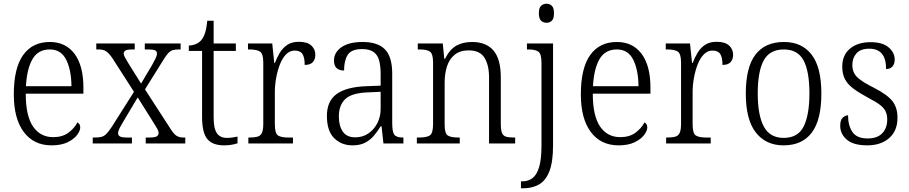

<svg xmlns="http://www.w3.org/2000/svg" viewBox="-20 -769 4873 1029"><path d="M256 10Q161 10 107.5 -61.5Q54 -133 54 -263Q54 -404 104 -474Q154 -544 247 -544Q332 -544 379.5 -480.5Q427 -417 427 -299V-267H118Q118 -148 157 -91Q196 -34 265 -34Q315 -34 347 -58Q379 -82 395 -113Q401 -110 405.5 -103.5Q410 -97 410 -86Q410 -68 393 -45.5Q376 -23 342 -6.5Q308 10 256 10ZM363 -307Q362 -395 334.5 -449.5Q307 -504 247 -504Q184 -504 154 -452Q124 -400 119 -307Z M477 0V-32H490Q512 -32 525.5 -36Q539 -40 551 -52.5Q563 -65 579 -89L698 -277L585 -453Q566 -482 550.5 -493Q535 -504 510 -504H496V-536H702V-504H691Q661 -504 652 -498Q643 -492 643 -482Q643 -473 650 -461Q657 -449 668 -430L736 -321L796 -422Q807 -442 814 -456.5Q821 -471 821 -482Q821 -495 810.5 -499.5Q800 -504 775 -504H756V-536H948V-504H939Q919 -504 906.5 -500.5Q894 -497 882 -484.5Q870 -472 855 -447L757 -290L891 -83Q910 -52 925 -42Q940 -32 963 -32H973V0H761V-32H781Q809 -32 819.5 -38Q830 -44 830 -56Q830 -66 822.5 -79.5Q815 -93 797 -121L718 -247L640 -116Q629 -98 621 -82.5Q613 -67 613 -55Q613 -43 623.5 -37.5Q634 -32 662 -32H687V0Z M1181 10Q1119 10 1091 -24Q1063 -58 1063 -143V-496H992V-525Q1035 -527 1058 -553Q1071 -568 1079 -592.5Q1087 -617 1091 -658H1125V-536H1244V-496H1125V-139Q1125 -80 1142.5 -55Q1160 -30 1195 -30Q1212 -30 1225 -32Q1238 -34 1253 -37V-1Q1239 4 1220 7Q1201 10 1181 10Z M1311 0V-32H1319Q1344 -32 1360 -36.5Q1376 -41 1383.5 -56.5Q1391 -72 1391 -106V-433Q1391 -481 1373.5 -492.5Q1356 -504 1316 -504H1309V-536H1439L1450 -431H1453Q1464 -460 1479.5 -486Q1495 -512 1519.5 -528.5Q1544 -545 1582 -545Q1626 -545 1648 -525.5Q1670 -506 1670 -475Q1670 -451 1656.5 -436Q1643 -421 1613 -421Q1613 -461 1601 -479.5Q1589 -498 1559 -498Q1533 -498 1513 -477.5Q1493 -457 1480 -423.5Q1467 -390 1460 -351Q1453 -312 1453 -275V-103Q1453 -54 1470 -43Q1487 -32 1525 -32H1550V0Z M1869 10Q1810 10 1771 -28.5Q1732 -67 1732 -148Q1732 -227 1784 -265Q1836 -303 1943 -307L2020 -310V-372Q2020 -413 2012.5 -443Q2005 -473 1983.5 -489.5Q1962 -506 1921 -506Q1863 -506 1843.5 -475Q1824 -444 1824 -391Q1770 -391 1770 -445Q1770 -488 1810 -516Q1850 -544 1923 -544Q2005 -544 2043.5 -504Q2082 -464 2082 -375V-111Q2082 -62 2093.5 -47Q2105 -32 2138 -32H2142V0H2035L2025 -92H2020Q2004 -66 1984.5 -42.5Q1965 -19 1937.5 -4.5Q1910 10 1869 10ZM1884 -33Q1924 -33 1954.5 -54Q1985 -75 2002.5 -109.5Q2020 -144 2020 -185V-277L1953 -274Q1865 -271 1830.5 -238Q1796 -205 1796 -145Q1796 -95 1817 -64Q1838 -33 1884 -33Z M2214 0V-32H2226Q2267 -32 2284 -43.5Q2301 -55 2301 -105V-433Q2301 -481 2284 -492.5Q2267 -504 2230 -504H2219V-536H2353L2361 -454H2365Q2391 -505 2426 -524.5Q2461 -544 2510 -544Q2586 -544 2625 -498Q2664 -452 2664 -354V-105Q2664 -72 2670.5 -56.5Q2677 -41 2692 -36.5Q2707 -32 2734 -32H2741V0H2601V-354Q2601 -420 2576.5 -459.5Q2552 -499 2492 -499Q2445 -499 2416.5 -475.5Q2388 -452 2375.5 -413Q2363 -374 2363 -326V-102Q2363 -54 2379.5 -43Q2396 -32 2436 -32H2444V0Z M2909 -647Q2892 -647 2880 -658Q2868 -669 2868 -698Q2868 -727 2880 -738Q2892 -749 2909 -749Q2926 -749 2937.5 -738Q2949 -727 2949 -698Q2949 -669 2937.5 -658Q2926 -647 2909 -647ZM2772 240V203H2779Q2811 203 2834 185.5Q2857 168 2869.5 126Q2882 84 2882 11V-432Q2882 -480 2865.5 -492Q2849 -504 2813 -504H2804V-536H2944V10Q2944 100 2924 150Q2904 200 2868 220Q2832 240 2786 240Z M3295 10Q3200 10 3146.5 -61.5Q3093 -133 3093 -263Q3093 -404 3143 -474Q3193 -544 3286 -544Q3371 -544 3418.5 -480.5Q3466 -417 3466 -299V-267H3157Q3157 -148 3196 -91Q3235 -34 3304 -34Q3354 -34 3386 -58Q3418 -82 3434 -113Q3440 -110 3444.5 -103.5Q3449 -97 3449 -86Q3449 -68 3432 -45.5Q3415 -23 3381 -6.5Q3347 10 3295 10ZM3402 -307Q3401 -395 3373.5 -449.5Q3346 -504 3286 -504Q3223 -504 3193 -452Q3163 -400 3158 -307Z M3550 0V-32H3558Q3583 -32 3599 -36.5Q3615 -41 3622.5 -56.5Q3630 -72 3630 -106V-433Q3630 -481 3612.5 -492.5Q3595 -504 3555 -504H3548V-536H3678L3689 -431H3692Q3703 -460 3718.5 -486Q3734 -512 3758.5 -528.5Q3783 -545 3821 -545Q3865 -545 3887 -525.5Q3909 -506 3909 -475Q3909 -451 3895.5 -436Q3882 -421 3852 -421Q3852 -461 3840 -479.5Q3828 -498 3798 -498Q3772 -498 3752 -477.5Q3732 -457 3719 -423.5Q3706 -390 3699 -351Q3692 -312 3692 -275V-103Q3692 -54 3709 -43Q3726 -32 3764 -32H3789V0Z M4179 10Q4085 10 4031 -58.5Q3977 -127 3977 -268Q3977 -408 4028.5 -476Q4080 -544 4182 -544Q4277 -544 4329.5 -476.5Q4382 -409 4382 -268Q4382 -126 4330.5 -58Q4279 10 4179 10ZM4180 -30Q4257 -30 4287.5 -92Q4318 -154 4318 -268Q4318 -387 4286.5 -445.5Q4255 -504 4181 -504Q4105 -504 4073 -445Q4041 -386 4041 -268Q4041 -152 4073.5 -91Q4106 -30 4180 -30Z M4628 10Q4554 10 4518.5 -20.5Q4483 -51 4483 -95Q4483 -126 4496.5 -138.5Q4510 -151 4525 -151Q4525 -96 4548.5 -61.5Q4572 -27 4630 -27Q4682 -27 4708.5 -55Q4735 -83 4735 -129Q4735 -153 4726.5 -171.5Q4718 -190 4696 -207Q4674 -224 4633 -245Q4583 -272 4552.5 -295Q4522 -318 4508 -345.5Q4494 -373 4494 -412Q4494 -474 4535.5 -508.5Q4577 -543 4646 -543Q4710 -543 4742.5 -515Q4775 -487 4775 -450Q4775 -426 4763 -412.5Q4751 -399 4729 -399Q4729 -508 4639 -508Q4592 -508 4570 -483Q4548 -458 4548 -421Q4548 -379 4576 -353.5Q4604 -328 4663 -299Q4734 -263 4762 -228Q4790 -193 4790 -138Q4790 -68 4745.5 -29Q4701 10 4628 10Z"/></svg>

Font: Noto Serif Ethiopic SemiCondensed Light
Style: Regular
Weight: 300
Width: 4
Designer: Monotype Design Team
Foundry: Monotype Imaging Inc.
Version: Version 2.102; ttfautohint (v1.8.4.7-5d5b)